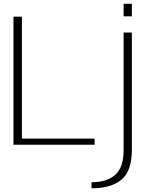

<svg xmlns="http://www.w3.org/2000/svg" viewBox="-20 -763 818 1012"><path d="M51 0H478.5V-32.5H95.5V-675H51ZM462.5 229.5Q566 229.5 620.5 183.8Q675 138 675 26.5V-591.5H631.5V27.5Q631.5 120 587.2 158.8Q543 197.5 462.5 197.5ZM631.5 -743V-677H675V-743Z"/></svg>

Font: Anybody SemiExpanded ExtraLight
Style: Regular
Weight: 250
Width: 6
Version: Version 1.113;gftools[0.9.25]